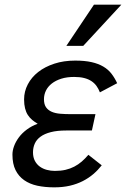

<svg xmlns="http://www.w3.org/2000/svg" viewBox="-20 -786 540 821"><path d="M415 -79.1Q398.9 -58.6 378.9 -41.5Q358.9 -24.4 334 -11.7Q309.1 1 278.8 8.1Q248.5 15.1 211.9 15.1Q172.4 15.1 139.6 8.1Q106.9 1 83.3 -15.6Q59.6 -32.2 46.4 -58.8Q33.2 -85.4 33.2 -125Q33.2 -142.6 40.3 -161.6Q47.4 -180.7 60.8 -198.7Q74.2 -216.8 94.5 -231.9Q114.7 -247.1 141.1 -256.8Q128.4 -264.2 117.7 -273.2Q106.9 -282.2 99.1 -294.2Q91.3 -306.2 87.2 -322.5Q83 -338.9 83 -360.8Q83 -395 98.9 -425.3Q114.7 -455.6 143.3 -478Q171.9 -500.5 212.2 -513.7Q252.4 -526.9 301.8 -526.9Q342.3 -526.9 371.6 -520.3Q400.9 -513.7 421.9 -501.2Q442.9 -488.8 456.8 -470.7Q470.7 -452.6 481 -430.2L407.2 -391.1Q401.4 -406.2 392.6 -418.5Q383.8 -430.7 370.8 -439.2Q357.9 -447.8 339.8 -452.4Q321.8 -457 296.9 -457Q266.1 -457 242.2 -449.5Q218.3 -441.9 201.7 -429Q185.1 -416 176.5 -398.7Q168 -381.3 168 -361.8Q168 -339.8 177 -327.1Q186 -314.5 201.4 -307.9Q216.8 -301.3 237.8 -299.6Q258.8 -297.9 282.2 -297.9H388.2L373 -228H263.2Q224.1 -228 197 -220.9Q169.9 -213.9 153.1 -201.4Q136.2 -189 128.7 -171.9Q121.1 -154.8 121.1 -134.8Q121.1 -113.3 129.2 -98.1Q137.2 -83 150.4 -73.5Q163.6 -64 180.4 -59.6Q197.3 -55.2 214.8 -55.2Q239.7 -55.2 260 -59.8Q280.3 -64.5 297.6 -73.5Q314.9 -82.5 329.6 -95.2Q344.2 -107.9 357.9 -124ZM335.9 -589.8H263.7L381.8 -766.1H499Z"/></svg>

Font: Lorenzo Sans
Style: Italic
Weight: 400
Italic angle: -12°
Foundry: Intel Corporation
Version: Version 1.00; ttfautohint (v1.5)